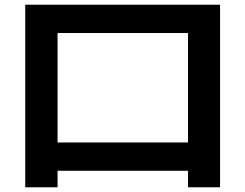

<svg xmlns="http://www.w3.org/2000/svg" viewBox="-20 -747 1040 814"><path d="M87 -727H913V47H777V-23H224V47H87ZM777 -143V-607H224V-143Z"/></svg>

Font: Enso
Style: Bold
Weight: 700
Designer: Coji Morishita
Foundry: UNDERFOREST DESIGN
Version: Version 1.000